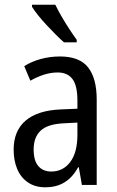

<svg xmlns="http://www.w3.org/2000/svg" viewBox="-20 -786 499 816"><path d="M235 -546Q318 -546 354.5 -499.5Q391 -453 391 -363V0H328L315 -75H312Q296 -46 276 -27.5Q256 -9 230.5 0.5Q205 10 172 10Q129 10 98.5 -11Q68 -32 53 -68Q38 -104 38 -150Q38 -230 89 -273.5Q140 -317 239 -321L309 -324V-359Q309 -422 288 -450Q267 -478 225 -478Q197 -478 168 -469Q139 -460 109 -443L83 -505Q115 -525 154 -535.5Q193 -546 235 -546ZM252 -262Q183 -259 153 -231Q123 -203 123 -151Q123 -103 143 -80Q163 -57 198 -57Q248 -57 278.5 -97.5Q309 -138 309 -213V-265ZM215 -766Q226 -743 242 -715.5Q258 -688 275 -662Q292 -636 306 -617V-606H252Q237 -619 217.5 -638.5Q198 -658 178 -679.5Q158 -701 142 -721Q126 -741 116 -757V-766Z"/></svg>

Font: Noto Sans Khmer Condensed
Style: Regular
Weight: 400
Width: 3
Designer: Danh Hong and the Monotype Design Team
Foundry: Monotype Imaging Inc.
Version: Version 2.004